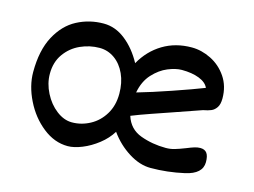

<svg xmlns="http://www.w3.org/2000/svg" viewBox="-73 -592 958 725"><g transform="rotate(15 406.0 -230.0)"><path d="M759.3 -65.4Q759.3 -19.5 693.6 -4.9Q627.9 9.8 562.5 9.8Q520 9.8 476.6 -17.6Q433.1 -44.9 401.9 -88.4Q384.3 -59.6 355.2 -36.9Q326.2 -14.2 294.7 -1.5Q263.2 11.2 238.8 11.2Q187 11.2 141.4 -24.9Q95.7 -61 68.4 -116.5Q41 -171.9 41 -225.6Q41 -310.5 70.6 -365.7Q100.1 -420.9 147.9 -446Q195.8 -471.2 251.5 -471.2Q297.4 -471.2 336.9 -439.9Q376.5 -408.7 404.3 -357.4Q434.1 -410.6 483.4 -440.4Q532.7 -470.2 596.2 -470.2Q634.3 -470.2 671.6 -451.7Q709 -433.1 733.2 -397.5Q757.3 -361.8 757.3 -314Q757.3 -291 749 -278.6Q740.7 -266.1 728.8 -261Q716.8 -255.9 697.8 -252.4L572.8 -209Q561 -205.1 513.9 -188.7Q466.8 -172.4 438 -160.6Q453.1 -112.3 499.5 -95.2Q545.9 -78.1 598.6 -78.1Q616.2 -78.1 632.3 -82.8Q648.4 -87.4 673.3 -97.2Q690.9 -104.5 702.9 -108.2Q714.8 -111.8 725.1 -111.8Q742.7 -111.8 751 -100.6Q759.3 -89.4 759.3 -65.4ZM376.5 -230Q376.5 -273.4 361.1 -307.1Q345.7 -340.8 319.1 -359.6Q292.5 -378.4 260.3 -378.4Q221.7 -378.4 185.5 -362.1Q149.4 -345.7 126.5 -313.5Q103.5 -281.2 103.5 -235.8Q103.5 -197.8 122.1 -161.4Q140.6 -125 170.2 -102.3Q199.7 -79.6 231 -79.6Q268.1 -79.6 301.5 -97.7Q335 -115.7 355.7 -149.9Q376.5 -184.1 376.5 -230ZM436.5 -251.5Q491.2 -267.1 567.1 -293.2Q643.1 -319.3 686.5 -336.4Q677.7 -356.4 649.7 -367.4Q621.6 -378.4 581.5 -378.4Q558.1 -378.4 527.6 -366Q497.1 -353.5 470.9 -325Q444.8 -296.4 436.5 -251.5Z"/></g></svg>

Font: Dekko
Style: Regular
Weight: 400
Designer: Multiple
Foundry: Sorkin Type
Version: Version 2.001